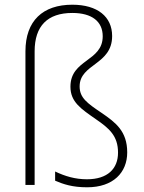

<svg xmlns="http://www.w3.org/2000/svg" viewBox="-20 -785 610 815"><path d="M456 -632C456 -714 394 -765 287 -765C162 -765 88 -697 88 -567V0H127V-567C127 -675 182 -730 287 -730C370 -730 416 -694 416 -631C416 -523 279 -534 279 -417C279 -352 324 -323 387 -279C444 -240 481 -208 481 -137C481 -69 437 -24 349 -24C299 -24 256 -37 214 -57V-18C249 -3 287 10 350 10C461 10 520 -53 520 -138C520 -228 471 -265 411 -306C350 -347 318 -370 318 -418C318 -515 456 -509 456 -632Z"/></svg>

Font: Noto Sans Lao ExtraLight
Style: Regular
Weight: 200
Designer: Monotype Design Team
Foundry: Monotype Imaging Inc.
Version: Version 2.003